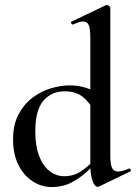

<svg xmlns="http://www.w3.org/2000/svg" viewBox="-20 -745 551 778"><path d="M190 13Q148 13 112 -10.5Q76 -34 54.5 -77Q33 -120 33 -181Q33 -240 55 -281.5Q77 -323 111.5 -349Q146 -375 186 -387Q226 -399 262 -399Q298 -399 329 -389Q360 -379 385 -363L366 -287Q344 -330 315.5 -352.5Q287 -375 243 -375Q188 -375 155.5 -336.5Q123 -298 123 -212Q123 -155 138 -114.5Q153 -74 180 -52.5Q207 -31 240 -31Q281 -31 313 -54Q345 -77 374 -109L383 -101Q362 -77 333.5 -50.5Q305 -24 269.5 -5.5Q234 13 190 13ZM427 -714V-114Q427 -79 434 -64.5Q441 -50 458 -50Q466 -50 477.5 -53Q489 -56 503 -62Q506 -64 509 -58.5Q512 -53 509 -51L381 11Q378 12 375 12Q364 12 355 -12Q346 -36 346 -82V-592Q346 -626 340 -642Q334 -658 316 -658Q308 -658 298 -654.5Q288 -651 276 -646Q272 -644 269 -650Q266 -656 269 -657L409 -724Q411 -725 413 -725Q417 -725 422 -721Q427 -717 427 -714Z"/></svg>

Font: Cormorant Garamond Light SemiBold
Style: Regular
Weight: 600
Version: Version 4.001